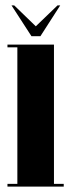

<svg xmlns="http://www.w3.org/2000/svg" viewBox="-20 -688 261 708"><path d="M7.5 0V-10H44V-513.5H7.5V-523.5H179V-10H215V0ZM96 -554.5 22.5 -668H32.5L112 -591L192 -668H202L129 -554.5Z"/></svg>

Font: Imbue 100pt ExtraBold
Style: Regular
Weight: 800
Designer: Tyler Finck
Foundry: Etcetera Type Company
Version: Version 1.102; ttfautohint (v1.8.3)